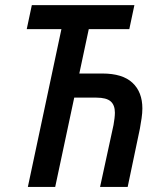

<svg xmlns="http://www.w3.org/2000/svg" viewBox="-20 -734 639 754"><path d="M89.4 0 221.2 -619.6H85L105 -713.9H507.8L487.8 -619.6H328.6L291.5 -445.3H381.8Q461.4 -445.3 500.2 -408.9Q539.1 -372.6 539.1 -308.1Q539.1 -290.5 536.1 -270Q533.2 -249.5 529.3 -228.5L481.4 0H373L425.8 -243.2Q428.2 -256.3 429.7 -269.3Q431.2 -282.2 431.2 -291.5Q431.2 -321.3 414.6 -335.9Q397.9 -350.6 358.4 -350.6H271.5L196.8 0Z"/></svg>

Font: Open Sans SemiCondensed SemiBold
Style: Italic
Weight: 600
Width: 4
Italic angle: -12°
Designer: Monotype Design Team
Foundry: Monotype Imaging Inc.
Version: Version 3.000